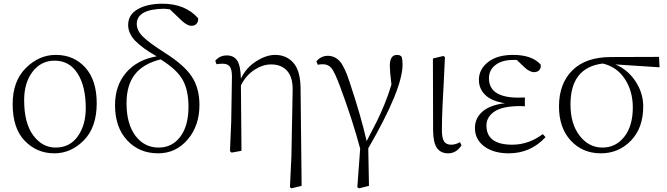

<svg xmlns="http://www.w3.org/2000/svg" viewBox="-20 -820 3627 1044"><path d="M275.4 13.7Q180.7 13.7 114.7 -54.2Q48.8 -122.1 48.8 -253.9Q48.8 -378.9 120.6 -450.2Q192.4 -521.5 283.2 -521.5Q381.8 -521.5 443.8 -452.6Q505.9 -383.8 505.9 -258.8Q505.9 -127.9 436 -57.1Q366.2 13.7 275.4 13.7ZM282.2 -17.6Q359.4 -17.6 402.8 -78.6Q446.3 -139.6 446.3 -232.4Q446.3 -350.6 401.9 -420.4Q357.4 -490.2 277.3 -490.2Q203.1 -490.2 157.2 -430.2Q111.3 -370.1 111.3 -275.4Q111.3 -150.4 160.6 -84Q210 -17.6 282.2 -17.6Z M842.8 -17.6Q916 -17.6 960.4 -76.7Q1004.9 -135.7 1004.9 -239.3Q1004.9 -330.1 973.1 -386.2Q941.4 -442.4 853.5 -497.1Q758.8 -473.6 713.4 -415.5Q668 -357.4 668 -258.8Q668 -146.5 716.3 -82Q764.6 -17.6 842.8 -17.6ZM967.8 -708 903.3 -769.5Q874 -772.5 873 -772.5Q723.6 -770.5 723.6 -689.5Q723.6 -654.3 757.3 -620.6Q791 -586.9 876 -533.2Q982.4 -465.8 1023.4 -402.8Q1064.5 -339.8 1064.5 -249Q1064.5 -136.7 1000.5 -61.5Q936.5 13.7 839.8 13.7Q737.3 13.7 671.4 -57.1Q605.5 -127.9 605.5 -248Q605.5 -354.5 665.5 -424.8Q725.6 -495.1 832 -513.7Q752.9 -558.6 714.8 -598.6Q676.8 -638.7 676.8 -684.6Q676.8 -740.2 729 -770Q781.2 -799.8 863.3 -799.8Q987.3 -799.8 1057.6 -720.7Q1058.6 -702.1 1048.8 -690.9Q1039.1 -679.7 1021.5 -679.7Q998 -679.7 967.8 -708Z M1614.3 -341.8 1620.1 190.4 1565.4 204.1 1556.6 198.2 1564.5 31.2 1571.3 -330.1Q1572.3 -400.4 1541 -435.1Q1509.8 -469.7 1454.1 -469.7Q1408.2 -469.7 1362.8 -439.9Q1317.4 -410.2 1290 -355.5L1293 0L1239.3 9.8L1230.5 2L1237.3 -160.2L1241.2 -403.3Q1241.2 -442.4 1229.5 -458Q1217.8 -473.6 1190.4 -473.6Q1171.9 -473.6 1157.2 -470.7L1150.4 -489.3Q1173.8 -518.6 1213.9 -518.6Q1251 -518.6 1269.5 -491.2Q1288.1 -463.9 1290 -392.6Q1318.4 -452.1 1373 -486.8Q1427.7 -521.5 1475.6 -521.5Q1537.1 -521.5 1575.2 -478.5Q1613.3 -435.5 1614.3 -341.8Z M1708 -467.8 1700.2 -486.3Q1725.6 -516.6 1763.7 -516.6Q1801.8 -515.6 1827.6 -486.8Q1853.5 -458 1880.9 -374Q1944.3 -183.6 1973.6 -52.7Q2011.7 -125 2030.3 -162.6Q2048.8 -200.2 2070.8 -253.4Q2092.8 -306.6 2108.4 -360.4Q2099.6 -433.6 2099.6 -461.9Q2099.6 -521.5 2138.7 -521.5Q2156.2 -521.5 2164.1 -510.7Q2168.9 -495.1 2168.9 -468.8Q2168.9 -335 1982.4 -13.7L1986.3 190.4L1932.6 204.1L1922.9 198.2L1938.5 -11.7Q1896.5 -168.9 1828.1 -352.5Q1799.8 -427.7 1782.7 -449.2Q1765.6 -470.7 1735.4 -470.7Q1719.7 -470.7 1708 -467.8Z M2417 13.7Q2377 13.7 2356.4 -14.6Q2335.9 -43 2335 -109.4L2334 -502L2390.6 -515.6L2399.4 -509.8Q2396.5 -443.4 2392.6 -366.2Q2388.7 -289.1 2386.7 -254.4Q2384.8 -219.7 2383.8 -181.6Q2382.8 -143.6 2382.8 -114.3Q2382.8 -67.4 2395 -50.3Q2407.2 -33.2 2433.6 -33.2Q2456.1 -33.2 2481.4 -46.9L2489.3 -29.3Q2460.9 13.7 2417 13.7Z M2931.6 -90.8 2946.3 -74.2Q2865.2 13.7 2746.1 13.7Q2664.1 13.7 2613.3 -23.9Q2562.5 -61.5 2562.5 -124Q2562.5 -177.7 2603.5 -213.4Q2644.5 -249 2725.6 -258.8Q2654.3 -269.5 2619.1 -303.2Q2584 -336.9 2584 -385.7Q2584 -443.4 2633.8 -482.4Q2683.6 -521.5 2769.5 -521.5Q2873 -521.5 2919.9 -468.8Q2922.9 -450.2 2912.6 -439Q2902.3 -427.7 2884.8 -427.7Q2859.4 -427.7 2832 -454.1L2790 -494.1H2770.5Q2710 -494.1 2674.3 -466.8Q2638.7 -439.5 2638.7 -394.5Q2638.7 -289.1 2798.8 -289.1Q2824.2 -289.1 2834 -290V-242.2Q2824.2 -243.2 2810.5 -243.2Q2711.9 -243.2 2668.5 -213.4Q2625 -183.6 2625 -137.7Q2625 -33.2 2765.6 -33.2Q2853.5 -33.2 2931.6 -90.8Z M3255.9 -17.6Q3328.1 -17.6 3374.5 -76.2Q3420.9 -134.8 3420.9 -236.3Q3420.9 -324.2 3377.9 -390.1Q3335 -456.1 3257.8 -474.6Q3082 -453.1 3082 -252Q3082 -146.5 3131.8 -82Q3181.6 -17.6 3255.9 -17.6ZM3566.4 -454.1 3326.2 -469.7Q3393.6 -441.4 3435.5 -377.9Q3477.5 -314.5 3477.5 -241.2Q3477.5 -124 3410.6 -55.2Q3343.8 13.7 3247.1 13.7Q3147.5 13.7 3083.5 -55.7Q3019.5 -125 3019.5 -241.2Q3019.5 -365.2 3092.3 -437.5Q3165 -509.8 3301.8 -509.8L3563.5 -510.7Z"/></svg>

Font: GenYoMin TW TTF ExtraLight
Style: Regular
Weight: 250
Version: Version 1.300